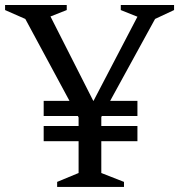

<svg xmlns="http://www.w3.org/2000/svg" viewBox="-45 -740 709 760"><path d="M219.2 -720.2V-700.2L154.8 -674.8L324.2 -340.8H325.2L499 -673.8L433.1 -700.2V-720.2H644V-700.2L568.8 -665L391.1 -340.8H499V-280.8H357.9L356 -275.9V-241.2H499V-181.2H356V-55.2L445.8 -20V0H181.2V-20L266.1 -55.2V-181.2H127.9V-241.2H266.1V-274.9L263.2 -280.8H127.9V-340.8H230L55.2 -665L-24.9 -700.2V-720.2Z"/></svg>

Font: Amethysta
Style: Regular
Weight: 400
Designer: Konstantin Vinogradov, Alexei Vanyashin
Foundry: Cyreal (www.cyreal.org)
Version: Version 1.002